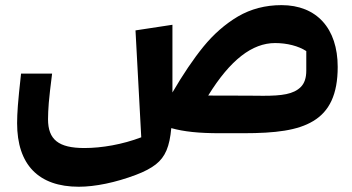

<svg xmlns="http://www.w3.org/2000/svg" viewBox="-20 -480 1345 734"><path d="M910.2 29.3C1033.7 29.3 1118.2 18.6 1177.2 -17.1C1239.3 -54.2 1271 -119.1 1271 -224.1C1271 -371.6 1190.4 -460.4 1056.2 -460.4C994.6 -460.4 939 -445.8 889.6 -417C840.3 -387.7 796.4 -349.1 757.8 -301.8C719.2 -254.4 679.7 -195.8 639.2 -126.5V-385.3L498 -363.8L520 44.9C447.8 72.3 369.1 85.9 302.7 85.9C203.6 85.9 163.6 53.7 163.6 -24.4C163.6 -41.5 164.6 -62 166.5 -86.9C168.5 -111.8 172.9 -148.9 179.2 -198.7H60.5C54.2 -143.1 50.3 -102.1 48.3 -76.2C46.4 -50.3 45.4 -27.8 45.4 -9.3C45.4 149.4 127 233.9 281.2 233.9C343.8 233.9 421.9 217.8 499.5 188.5C532.2 176.3 557.6 162.6 575.7 148.4C612.3 119.6 628.4 80.1 634.8 9.8C683.1 23.4 740.7 29.3 820.3 29.3ZM775.9 -114.7C860.4 -251.5 944.3 -315.4 1031.7 -315.4C1077.1 -315.4 1121.1 -304.2 1150.9 -284.7V-210C1150.9 -182.1 1144 -161.6 1129.9 -147.5C1102.1 -119.6 1057.1 -113.8 986.3 -113.8L928.7 -114.3Z"/></svg>

Font: SG Kara SemiBold
Style: Regular
Weight: 400
Designer: Damoon Khanjanzadeh
Version: Version 1.000